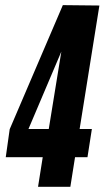

<svg xmlns="http://www.w3.org/2000/svg" viewBox="-20 -721 409 741"><path d="M2.2 -114.3 17.4 -222.3 222.5 -701.2 363.6 -699.7 287.3 -223.2H334.6L317.6 -114.3H269.6L251.5 0H126.8L144.9 -114.3ZM89.9 -223.2H168.2L216.7 -521.8Z"/></svg>

Font: Georama ExtraCondensed Thin
Style: Italic
Weight: 100
Width: 2
Italic angle: -9°
Designer: Jean-Baptiste Levee
Foundry: Production Type
Version: Version 1.001